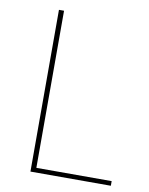

<svg xmlns="http://www.w3.org/2000/svg" viewBox="-80 -757 635 816"><g transform="rotate(10 237.5 -349.0)"><path d="M455 0V-20H130V-698H108V0Z"/></g></svg>

Font: IBM Plex Arabic Thin
Style: Regular
Weight: 100
Designer: Mike Abbink, Paul van der Laan, Pieter van Rosmalen, Wael Morcos, Khajak Apelian
Foundry: Bold Monday
Version: Version 1.0